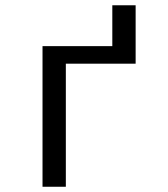

<svg xmlns="http://www.w3.org/2000/svg" viewBox="-20 -712 640 732"><path d="M497.1 -469.2H231V0H142.1V-536.1H408.2V-691.9H497.1Z"/></svg>

Font: Noto Mono
Style: Regular
Weight: 400
Designer: Monotype Design Team
Foundry: Monotype Imaging Inc.
Version: Version 1.00